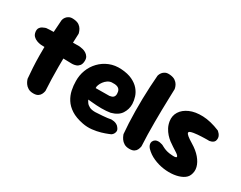

<svg xmlns="http://www.w3.org/2000/svg" viewBox="-81 -1057 1854 1479"><g transform="rotate(30 846.5 -317.5)"><path d="M255 1Q226 1 207.5 -10.5Q189 -22 179 -37Q169 -52 165 -63.5Q161 -75 161 -75Q157 -118 154 -169Q151 -220 150.5 -274.5Q150 -329 151 -384Q152 -439 155 -493Q158 -547 162 -596Q162 -596 164.5 -605Q167 -614 175.5 -625.5Q184 -637 200 -645Q216 -653 243 -650Q273 -647 289.5 -635Q306 -623 314 -608.5Q322 -594 325 -583Q328 -572 328 -572Q326 -533 324.5 -485Q323 -437 322 -384Q321 -331 321 -275.5Q321 -220 322.5 -166Q324 -112 327 -63Q327 -63 325 -53.5Q323 -44 316.5 -31Q310 -18 295.5 -8.5Q281 1 255 1ZM397 -346Q318 -347 247.5 -349.5Q177 -352 122 -353Q122 -353 110 -354.5Q98 -356 80.5 -362.5Q63 -369 49.5 -382.5Q36 -396 33 -420Q31 -441 39 -453.5Q47 -466 59 -472.5Q71 -479 80.5 -482Q90 -485 90 -485Q98 -486 120 -487Q142 -488 173 -488.5Q204 -489 240 -489.5Q276 -490 312 -490.5Q348 -491 380 -491Q380 -491 389.5 -490Q399 -489 413.5 -485.5Q428 -482 442 -473.5Q456 -465 465.5 -450.5Q475 -436 474 -413Q473 -386 461 -371.5Q449 -357 434 -352Q419 -347 408 -346.5Q397 -346 397 -346Z M702 11Q636 -2 595 -28.5Q554 -55 531.5 -90.5Q509 -126 500.5 -166Q492 -206 492 -246Q491 -298 509 -345Q527 -392 562 -428.5Q597 -465 645 -484.5Q693 -504 751 -500Q810 -496 849.5 -477Q889 -458 912.5 -430.5Q936 -403 946 -371.5Q956 -340 957 -310Q958 -263 932.5 -223.5Q907 -184 846 -168Q830 -165 809 -163.5Q788 -162 765.5 -162Q743 -162 722 -163.5Q701 -165 684 -166.5Q667 -168 656.5 -169Q646 -170 646 -170Q650 -160 659.5 -146.5Q669 -133 688 -123Q707 -113 740 -113Q779 -115 804.5 -117Q830 -119 845 -121Q860 -123 866.5 -124.5Q873 -126 873 -126Q873 -126 881 -126Q889 -126 901 -124Q913 -122 926 -115Q939 -108 948 -94Q959 -79 957.5 -66.5Q956 -54 950.5 -45Q945 -36 939 -31.5Q933 -27 933 -27Q933 -27 912.5 -18.5Q892 -10 858.5 0Q825 10 784 14.5Q743 19 702 11ZM651 -275 773 -276Q773 -276 777 -277Q781 -278 788 -279.5Q795 -281 801.5 -285.5Q808 -290 812 -298Q816 -306 816 -318Q816 -338 808.5 -351.5Q801 -365 784 -371Q767 -377 736 -375Q717 -373 701 -362Q685 -351 673 -335Q661 -319 655 -302.5Q649 -286 651 -275Z M1109 1Q1080 1 1061.5 -10.5Q1043 -22 1033 -37Q1023 -52 1018.5 -63.5Q1014 -75 1014 -75Q1010 -118 1007.5 -169Q1005 -220 1004.5 -274.5Q1004 -329 1005 -384Q1006 -439 1009 -493Q1012 -547 1016 -596Q1016 -596 1019 -605Q1022 -614 1030.5 -625.5Q1039 -637 1055 -645Q1071 -653 1098 -650Q1127 -647 1144 -635Q1161 -623 1169 -608.5Q1177 -594 1179.5 -583Q1182 -572 1182 -572Q1181 -533 1179.5 -485Q1178 -437 1177 -384Q1176 -331 1176 -275.5Q1176 -220 1177 -166Q1178 -112 1181 -63Q1181 -63 1179 -53.5Q1177 -44 1171 -31Q1165 -18 1150.5 -8.5Q1136 1 1109 1Z M1409 -122Q1455 -117 1458 -128Q1461 -139 1427 -160Q1412 -170 1393.5 -181.5Q1375 -193 1356 -207.5Q1337 -222 1320 -241Q1303 -260 1290 -284Q1277 -308 1272 -339Q1265 -385 1288 -422Q1311 -459 1359.5 -480.5Q1408 -502 1476.5 -499.5Q1545 -497 1628 -463Q1628 -463 1633.5 -458.5Q1639 -454 1646 -445.5Q1653 -437 1657.5 -425Q1662 -413 1659 -397Q1657 -384 1649 -376.5Q1641 -369 1632 -365.5Q1623 -362 1616 -361Q1609 -360 1609 -360Q1609 -360 1604 -360.5Q1599 -361 1589.5 -360.5Q1580 -360 1567.5 -360Q1555 -360 1540.5 -359Q1526 -358 1510 -357Q1494 -356 1477 -353Q1459 -350 1448.5 -345.5Q1438 -341 1439 -332.5Q1440 -324 1456 -310.5Q1472 -297 1507 -276Q1557 -246 1587.5 -210Q1618 -174 1627.5 -137Q1637 -100 1622 -65Q1611 -38 1579.5 -21Q1548 -4 1505 1.5Q1462 7 1415 0.5Q1368 -6 1323.5 -25.5Q1279 -45 1247 -78Q1247 -78 1242 -84Q1237 -90 1232.5 -100Q1228 -110 1228.5 -122Q1229 -134 1239 -146Q1249 -157 1262 -159.5Q1275 -162 1288 -160Q1301 -158 1309 -155Q1317 -152 1317 -152Q1317 -152 1324 -148Q1331 -144 1344 -138Q1357 -132 1374 -127.5Q1391 -123 1409 -122Z"/></g></svg>

Font: Sour Gummy Black ExtraBold
Style: Regular
Weight: 800
Version: Version 1.000